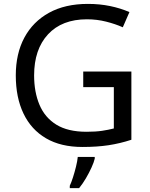

<svg xmlns="http://www.w3.org/2000/svg" viewBox="-20 -744 768 985"><path d="M407 -377H654V-27Q596 -8 537 1Q478 10 403 10Q292 10 216 -34.5Q140 -79 100.5 -161.5Q61 -244 61 -357Q61 -469 105 -551Q149 -633 231.5 -678.5Q314 -724 431 -724Q491 -724 544.5 -713Q598 -702 644 -682L610 -604Q572 -621 524.5 -633Q477 -645 426 -645Q298 -645 226.5 -568Q155 -491 155 -357Q155 -272 182.5 -206.5Q210 -141 269 -104.5Q328 -68 424 -68Q471 -68 504 -73Q537 -78 564 -85V-297H407ZM466 70Q462 88 449.5 115.5Q437 143 420.5 171Q404 199 386 221H338V209Q346 192 354.5 165.5Q363 139 370 110.5Q377 82 379 61H466Z"/></svg>

Font: Noto Sans Old Turkic
Style: Regular
Weight: 400
Designer: Monotype Design Team
Foundry: Monotype Imaging Inc.
Version: Version 2.003; ttfautohint (v1.8.4.7-5d5b)